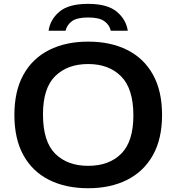

<svg xmlns="http://www.w3.org/2000/svg" viewBox="-20 -965 914 994"><path d="M436.5 9.5Q320.5 9.5 234.5 -33.5Q148.5 -76.5 101.5 -161Q54.5 -245.5 54.5 -370Q54.5 -494.5 101.8 -579Q149 -663.5 235 -706.5Q321 -749.5 436.5 -749.5Q553 -749.5 639 -706.2Q725 -663 772 -578.5Q819 -494 819 -370Q819 -246 771.5 -161.5Q724 -77 638 -33.8Q552 9.5 436.5 9.5ZM436.5 -106.5Q545 -106.5 607.8 -169.5Q670.5 -232.5 670.5 -367Q670.5 -506 607 -569.8Q543.5 -633.5 436.5 -633.5Q329.5 -633.5 266 -571.2Q202.5 -509 202.5 -373Q202.5 -232.5 265.5 -169.5Q328.5 -106.5 436.5 -106.5ZM231.5 -806Q240 -864.5 288 -904.8Q336 -945 436 -945Q536 -945 584.5 -904.5Q633 -864 641.5 -806H553.5Q546.5 -836.5 520 -855.5Q493.5 -874.5 436 -874.5Q379 -874.5 352.8 -855.5Q326.5 -836.5 319.5 -806Z"/></svg>

Font: Encode Sans Exp SmBold
Style: Regular
Weight: 600
Width: 7
Designer: Multiple Designers
Foundry: Impallari Type
Version: Version 3.002; ttfautohint (v1.8.3) -l 8 -r 50 -G 200 -x 14 